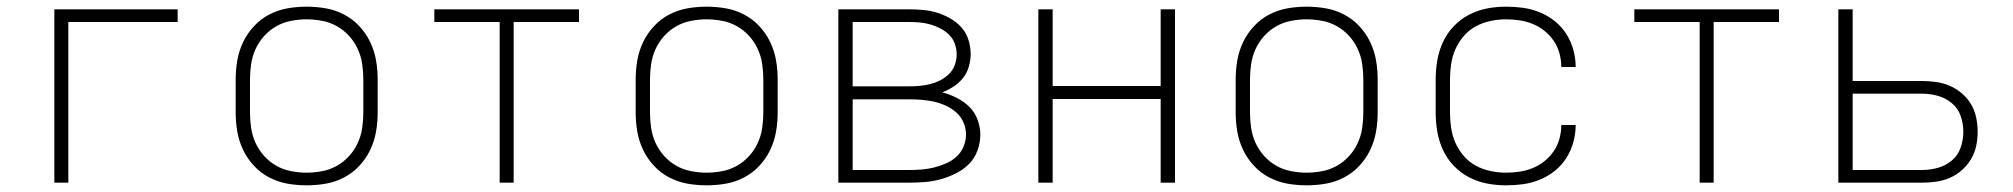

<svg xmlns="http://www.w3.org/2000/svg" viewBox="-20 -548 6040 576"><path d="M143 0V-520H513V-482H185V0Z M900 8Q871 8 842.5 3Q814 -2 788 -15.5Q762 -29 742 -50.5Q722 -72 709.5 -98Q697 -124 692 -152.5Q687 -181 687 -210V-310Q687 -339 692 -367.5Q697 -396 709.5 -422Q722 -448 742 -469.5Q762 -491 788 -504.5Q814 -518 842.5 -523Q871 -528 900 -528Q929 -528 957.5 -523Q986 -518 1012 -504.5Q1038 -491 1058 -469.5Q1078 -448 1090.5 -422Q1103 -396 1108 -367.5Q1113 -339 1113 -310V-210Q1113 -181 1108 -152.5Q1103 -124 1090.5 -98Q1078 -72 1058 -50.5Q1038 -29 1012 -15.5Q986 -2 957.5 3Q929 8 900 8ZM900 -30Q923 -30 946.5 -34.5Q970 -39 990.5 -50.5Q1011 -62 1027 -79.5Q1043 -97 1053 -118.5Q1063 -140 1066.5 -163.5Q1070 -187 1070 -210V-310Q1070 -333 1066.5 -356.5Q1063 -380 1053 -401.5Q1043 -423 1027 -440.5Q1011 -458 990.5 -469.5Q970 -481 946.5 -485.5Q923 -490 900 -490Q877 -490 853.5 -485.5Q830 -481 809.5 -469.5Q789 -458 773 -440.5Q757 -423 747 -401.5Q737 -380 733.5 -356.5Q730 -333 730 -310V-210Q730 -187 733.5 -163.5Q737 -140 747 -118.5Q757 -97 773 -79.5Q789 -62 809.5 -50.5Q830 -39 853.5 -34.5Q877 -30 900 -30Z M1479 0V-482H1283V-520H1717V-482H1521V0Z M2100 8Q2071 8 2042.5 3Q2014 -2 1988 -15.5Q1962 -29 1942 -50.5Q1922 -72 1909.5 -98Q1897 -124 1892 -152.5Q1887 -181 1887 -210V-310Q1887 -339 1892 -367.5Q1897 -396 1909.5 -422Q1922 -448 1942 -469.5Q1962 -491 1988 -504.5Q2014 -518 2042.5 -523Q2071 -528 2100 -528Q2129 -528 2157.5 -523Q2186 -518 2212 -504.5Q2238 -491 2258 -469.5Q2278 -448 2290.5 -422Q2303 -396 2308 -367.5Q2313 -339 2313 -310V-210Q2313 -181 2308 -152.5Q2303 -124 2290.5 -98Q2278 -72 2258 -50.5Q2238 -29 2212 -15.5Q2186 -2 2157.5 3Q2129 8 2100 8ZM2100 -30Q2123 -30 2146.5 -34.5Q2170 -39 2190.5 -50.5Q2211 -62 2227 -79.5Q2243 -97 2253 -118.5Q2263 -140 2266.5 -163.5Q2270 -187 2270 -210V-310Q2270 -333 2266.5 -356.5Q2263 -380 2253 -401.5Q2243 -423 2227 -440.5Q2211 -458 2190.5 -469.5Q2170 -481 2146.5 -485.5Q2123 -490 2100 -490Q2077 -490 2053.5 -485.5Q2030 -481 2009.5 -469.5Q1989 -458 1973 -440.5Q1957 -423 1947 -401.5Q1937 -380 1933.5 -356.5Q1930 -333 1930 -310V-210Q1930 -187 1933.5 -163.5Q1937 -140 1947 -118.5Q1957 -97 1973 -79.5Q1989 -62 2009.5 -50.5Q2030 -39 2053.5 -34.5Q2077 -30 2100 -30Z M2495 0V-520H2708Q2729 -520 2750.5 -518Q2772 -516 2792.5 -509.5Q2813 -503 2832 -492Q2851 -481 2865 -465Q2879 -449 2885.5 -428Q2892 -407 2892 -386Q2892 -367 2886.5 -348Q2881 -329 2869 -314Q2857 -299 2841 -288.5Q2825 -278 2807 -271Q2829 -265 2850 -254.5Q2871 -244 2887.5 -228Q2904 -212 2912.5 -189.5Q2921 -167 2921 -144Q2921 -120 2912.5 -96.5Q2904 -73 2887 -56Q2870 -39 2848 -28Q2826 -17 2803 -10.5Q2780 -4 2756 -2Q2732 0 2708 0ZM2538 -289H2708Q2724 -289 2740 -290.5Q2756 -292 2771.5 -296Q2787 -300 2801.5 -307.5Q2816 -315 2827.5 -326.5Q2839 -338 2844.5 -353.5Q2850 -369 2850 -385Q2850 -401 2844.5 -416.5Q2839 -432 2827.5 -443.5Q2816 -455 2801.5 -462.5Q2787 -470 2771.5 -474.5Q2756 -479 2740 -480.5Q2724 -482 2708 -482H2538ZM2538 -38H2708Q2726 -38 2745 -39.5Q2764 -41 2782 -45.5Q2800 -50 2817.5 -57.5Q2835 -65 2849 -77.5Q2863 -90 2870.5 -108Q2878 -126 2878 -144Q2878 -163 2870.5 -180.5Q2863 -198 2849 -210.5Q2835 -223 2817.5 -231Q2800 -239 2782 -243Q2764 -247 2745 -248.5Q2726 -250 2708 -250H2538Z M3095 0V-520H3138V-290H3462V-520H3505V0H3462V-251H3138V0Z M3900 8Q3871 8 3842.5 3Q3814 -2 3788 -15.5Q3762 -29 3742 -50.5Q3722 -72 3709.5 -98Q3697 -124 3692 -152.5Q3687 -181 3687 -210V-310Q3687 -339 3692 -367.5Q3697 -396 3709.5 -422Q3722 -448 3742 -469.5Q3762 -491 3788 -504.5Q3814 -518 3842.5 -523Q3871 -528 3900 -528Q3929 -528 3957.5 -523Q3986 -518 4012 -504.5Q4038 -491 4058 -469.5Q4078 -448 4090.5 -422Q4103 -396 4108 -367.5Q4113 -339 4113 -310V-210Q4113 -181 4108 -152.5Q4103 -124 4090.5 -98Q4078 -72 4058 -50.5Q4038 -29 4012 -15.5Q3986 -2 3957.5 3Q3929 8 3900 8ZM3900 -30Q3923 -30 3946.5 -34.5Q3970 -39 3990.5 -50.5Q4011 -62 4027 -79.5Q4043 -97 4053 -118.5Q4063 -140 4066.5 -163.5Q4070 -187 4070 -210V-310Q4070 -333 4066.5 -356.5Q4063 -380 4053 -401.5Q4043 -423 4027 -440.5Q4011 -458 3990.5 -469.5Q3970 -481 3946.5 -485.5Q3923 -490 3900 -490Q3877 -490 3853.5 -485.5Q3830 -481 3809.5 -469.5Q3789 -458 3773 -440.5Q3757 -423 3747 -401.5Q3737 -380 3733.5 -356.5Q3730 -333 3730 -310V-210Q3730 -187 3733.5 -163.5Q3737 -140 3747 -118.5Q3757 -97 3773 -79.5Q3789 -62 3809.5 -50.5Q3830 -39 3853.5 -34.5Q3877 -30 3900 -30Z M4498 8Q4469 8 4440.5 2.5Q4412 -3 4386.5 -16.5Q4361 -30 4341 -51Q4321 -72 4309 -98Q4297 -124 4292 -152.5Q4287 -181 4287 -210V-310Q4287 -339 4292 -367.5Q4297 -396 4309 -422Q4321 -448 4341 -469Q4361 -490 4386.5 -503.5Q4412 -517 4440.5 -522.5Q4469 -528 4498 -528Q4524 -528 4549.5 -524.5Q4575 -521 4599.5 -511Q4624 -501 4644.5 -484.5Q4665 -468 4679 -446Q4693 -424 4700 -398.5Q4707 -373 4707 -347H4664Q4664 -367 4658.5 -387.5Q4653 -408 4641.5 -425Q4630 -442 4614 -455Q4598 -468 4578.5 -476Q4559 -484 4538.5 -487Q4518 -490 4498 -490Q4474 -490 4451 -485Q4428 -480 4407.5 -469Q4387 -458 4371.5 -440Q4356 -422 4346.5 -401Q4337 -380 4333.5 -356.5Q4330 -333 4330 -310V-210Q4330 -187 4333.5 -163.5Q4337 -140 4346.5 -119Q4356 -98 4371.5 -80Q4387 -62 4407.5 -51Q4428 -40 4451 -35Q4474 -30 4498 -30Q4518 -30 4538.5 -33Q4559 -36 4578.5 -44Q4598 -52 4614 -65Q4630 -78 4641.5 -95Q4653 -112 4658.5 -132.5Q4664 -153 4664 -173H4707Q4707 -147 4700 -121.5Q4693 -96 4679 -74Q4665 -52 4644.5 -35.5Q4624 -19 4599.5 -9Q4575 1 4549.5 4.5Q4524 8 4498 8Z M5079 0V-482H4883V-520H5317V-482H5121V0Z M5495 0V-520H5538V-305H5746Q5767 -305 5788.5 -302Q5810 -299 5829.5 -290.5Q5849 -282 5865.5 -268Q5882 -254 5893 -235.5Q5904 -217 5908.5 -195.5Q5913 -174 5913 -153Q5913 -131 5908.5 -110Q5904 -89 5893 -70.5Q5882 -52 5865.5 -37.5Q5849 -23 5829.5 -14.5Q5810 -6 5788.5 -3Q5767 0 5746 0ZM5538 -38H5746Q5770 -38 5793.5 -44.5Q5817 -51 5835.5 -66.5Q5854 -82 5862 -105.5Q5870 -129 5870 -153Q5870 -177 5862 -200Q5854 -223 5835.5 -238.5Q5817 -254 5793.5 -260.5Q5770 -267 5746 -267H5538Z"/></svg>

Font: Iosevka SS04 XLt Ex
Style: Regular
Weight: 200
Width: 7
Monospace: yes
Designer: Belleve Invis
Foundry: Belleve Invis
Version: Version 19.0.0; ttfautohint (v1.8.4)